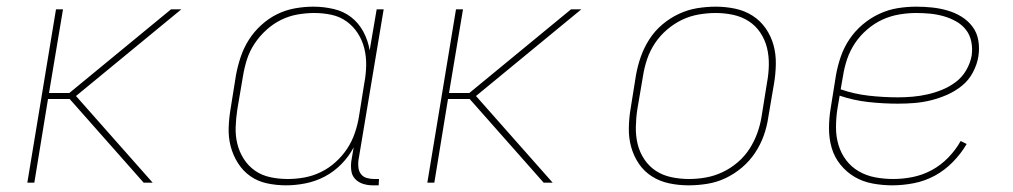

<svg xmlns="http://www.w3.org/2000/svg" viewBox="-20 -548 3040 576"><path d="M438 0H411L189 -251H124L83 0H62L148 -520H169L127 -269H188L493 -520H524L208 -260Z M838 8Q809 8 781 2Q753 -4 731 -19.5Q709 -35 694 -58.5Q679 -82 672 -109Q665 -136 666 -165Q667 -194 672 -223L688 -323Q693 -350 702 -377Q711 -404 726.5 -428.5Q742 -453 764 -473Q786 -493 811.5 -505.5Q837 -518 865 -523Q893 -528 920 -528Q951 -528 981 -521Q1011 -514 1033.5 -496.5Q1056 -479 1070 -453Q1084 -427 1089 -397L1110 -520H1131L1055 -65Q1054 -54 1055.5 -43.5Q1057 -33 1063.5 -25Q1070 -17 1080.5 -14Q1091 -11 1102 -11H1117L1116 8H1098Q1083 8 1069 3.5Q1055 -1 1045.5 -11Q1036 -21 1034 -35.5Q1032 -50 1034 -65L1041 -106Q1027 -79 1004.5 -56Q982 -33 954.5 -18.5Q927 -4 897 2Q867 8 838 8ZM843 -11Q868 -11 893 -15.5Q918 -20 942 -31.5Q966 -43 986.5 -61.5Q1007 -80 1021.5 -102Q1036 -124 1044.5 -149Q1053 -174 1057 -199L1073 -299Q1078 -325 1078.5 -351.5Q1079 -378 1073 -402.5Q1067 -427 1053.5 -448Q1040 -469 1020 -483.5Q1000 -498 975 -503.5Q950 -509 923 -509Q898 -509 872.5 -504.5Q847 -500 823.5 -488.5Q800 -477 779.5 -458.5Q759 -440 744 -417.5Q729 -395 721 -370Q713 -345 709 -320L692 -220Q688 -194 687 -167.5Q686 -141 692 -116.5Q698 -92 711.5 -71Q725 -50 745 -36Q765 -22 790.5 -16.5Q816 -11 843 -11Z M1638 0H1611L1389 -251H1324L1283 0H1262L1348 -520H1369L1327 -269H1388L1693 -520H1724L1408 -260Z M2046 8Q2016 8 1987.5 2Q1959 -4 1935.5 -19Q1912 -34 1896.5 -57Q1881 -80 1873.5 -107Q1866 -134 1866.5 -164Q1867 -194 1872 -223L1888 -323Q1893 -351 1902.5 -378Q1912 -405 1928 -430Q1944 -455 1967 -474.5Q1990 -494 2017 -506.5Q2044 -519 2072 -523.5Q2100 -528 2127 -528Q2157 -528 2185.5 -522Q2214 -516 2237.5 -501Q2261 -486 2277 -463Q2293 -440 2300.5 -413Q2308 -386 2307.5 -356Q2307 -326 2302 -297L2285 -197Q2281 -169 2271.5 -142Q2262 -115 2245.5 -90Q2229 -65 2206 -45.5Q2183 -26 2156.5 -13.5Q2130 -1 2101.5 3.5Q2073 8 2046 8ZM2047 -11Q2072 -11 2097.5 -15.5Q2123 -20 2147.5 -31.5Q2172 -43 2193 -61Q2214 -79 2228.5 -101.5Q2243 -124 2252 -149Q2261 -174 2265 -200L2281 -300Q2286 -326 2286.5 -353Q2287 -380 2281 -404.5Q2275 -429 2261 -450Q2247 -471 2226 -484.5Q2205 -498 2179.5 -503.5Q2154 -509 2127 -509Q2102 -509 2076 -504.5Q2050 -500 2026 -488.5Q2002 -477 1981 -459Q1960 -441 1945 -418.5Q1930 -396 1921.5 -371Q1913 -346 1909 -320L1892 -220Q1888 -194 1887.5 -167Q1887 -140 1893 -115.5Q1899 -91 1913 -70Q1927 -49 1947.5 -35.5Q1968 -22 1994 -16.5Q2020 -11 2047 -11Z M2657 8Q2627 8 2597.5 2.5Q2568 -3 2543.5 -17.5Q2519 -32 2501 -54.5Q2483 -77 2475 -104.5Q2467 -132 2467 -162.5Q2467 -193 2472 -223L2488 -323Q2493 -351 2502.5 -378.5Q2512 -406 2528.5 -430.5Q2545 -455 2568 -474.5Q2591 -494 2618 -506.5Q2645 -519 2673 -523.5Q2701 -528 2728 -528Q2753 -528 2776.5 -525.5Q2800 -523 2822.5 -516.5Q2845 -510 2864.5 -498Q2884 -486 2897.5 -468Q2911 -450 2915 -426.5Q2919 -403 2915 -378Q2911 -354 2898.5 -330.5Q2886 -307 2865.5 -290.5Q2845 -274 2821 -263.5Q2797 -253 2772.5 -247Q2748 -241 2723.5 -239Q2699 -237 2674 -237Q2629 -237 2584.5 -242Q2540 -247 2499 -261L2492 -220Q2488 -193 2488 -165.5Q2488 -138 2495.5 -113Q2503 -88 2518.5 -67.5Q2534 -47 2556.5 -34Q2579 -21 2605.5 -16Q2632 -11 2660 -11Q2689 -11 2718.5 -17Q2748 -23 2775 -37.5Q2802 -52 2824.5 -75Q2847 -98 2862 -125L2880 -116Q2863 -87 2838.5 -62Q2814 -37 2784.5 -21Q2755 -5 2722 1.5Q2689 8 2657 8ZM2674 -256Q2696 -256 2718.5 -258Q2741 -260 2763 -265Q2785 -270 2807 -279Q2829 -288 2848 -302.5Q2867 -317 2879 -338Q2891 -359 2895 -381Q2898 -402 2894 -422.5Q2890 -443 2878 -458.5Q2866 -474 2848 -484Q2830 -494 2810.5 -499.5Q2791 -505 2770.5 -507Q2750 -509 2728 -509Q2703 -509 2677 -504.5Q2651 -500 2627 -489Q2603 -478 2581.5 -459.5Q2560 -441 2545 -418.5Q2530 -396 2521.5 -371Q2513 -346 2509 -320L2502 -280Q2542 -266 2586 -261Q2630 -256 2674 -256Z"/></svg>

Font: Iosevka Thin Extended
Style: Italic
Weight: 100
Width: 7
Italic angle: -9°
Monospace: yes
Designer: Belleve Invis
Foundry: Belleve Invis
Version: Version 32.5.0; ttfautohint (v1.8.4)